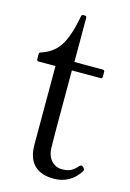

<svg xmlns="http://www.w3.org/2000/svg" viewBox="-109 -734 544 803"><g transform="rotate(15 163.5 -332.5)"><path d="M206 14C253 14 290 -6 317 -47C319 -50 319 -51 319 -54C319 -61 311 -69 305 -69C302 -69 298 -67 295 -63C277 -42 260 -33 229 -33C193 -33 165 -62 164 -108C164 -118 163 -153 163 -198V-443H287C292 -443 295 -446 295 -451V-472C295 -477 292 -480 287 -480H164V-671C164 -676 161 -679 156 -679H149C145 -679 142 -677 141 -671C117 -543 83 -504 18 -482C13 -481 11 -477 11 -473V-451C11 -446 14 -443 19 -443H92V-102C92 -22 135 14 206 14Z"/></g></svg>

Font: Shippori Mincho OTF
Style: Regular
Weight: 400
Designer: FONTDASU
Foundry: FONTDASU / Google Inc. / but / Adobe
Version: Version 3.300;hotconv 1.0.109;makeotfexe 2.5.65596